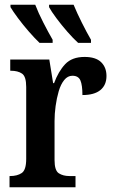

<svg xmlns="http://www.w3.org/2000/svg" viewBox="-20 -786 480 806"><path d="M20 0V-47H23Q52 -47 71 -59.5Q90 -72 90 -119V-421Q90 -465 72.5 -477Q55 -489 26 -489H23V-536H187L203 -437H207Q225 -486 253.5 -516.5Q282 -547 335 -547Q382 -547 404.5 -525Q427 -503 427 -467Q427 -429 401.5 -408Q376 -387 326 -387Q326 -429 317.5 -448.5Q309 -468 284 -468Q264 -468 249.5 -450Q235 -432 226.5 -403Q218 -374 213.5 -341Q209 -308 209 -278V-114Q209 -70 227 -58.5Q245 -47 271 -47H297V0ZM308 -606Q288 -624 263 -652.5Q238 -681 216.5 -710Q195 -739 186 -756V-766H289Q303 -732 323.5 -691Q344 -650 362 -619V-606ZM146 -606Q127 -624 102 -652.5Q77 -681 55.5 -710Q34 -739 24 -756V-766H128Q141 -732 162 -691Q183 -650 201 -619V-606Z"/></svg>

Font: Noto Serif Condensed SemiBold
Style: Regular
Weight: 600
Width: 3
Designer: Monotype Design Team
Foundry: Monotype Imaging Inc.
Version: Version 2.013